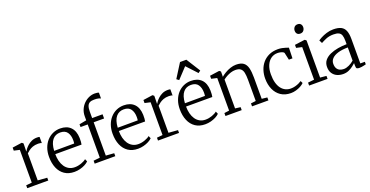

<svg xmlns="http://www.w3.org/2000/svg" viewBox="-32 -1613 4637 2407"><g transform="rotate(-20 2287.0 -410.0)"><path d="M33.5 0V-38.5L110.5 -46V-483L35.5 -500V-540.5L158 -558H164L181.5 -543.5V-524L179.5 -436L181.5 -437.5Q185.5 -445 199 -463.8Q212.5 -482.5 235.5 -503.5Q258.5 -524.5 290.8 -539.8Q323 -555 365 -555Q378.5 -555 386 -553.8Q393.5 -552.5 398.5 -551V-469Q395 -471.5 382.8 -474.5Q370.5 -477.5 352 -477.5Q308 -477.5 277.8 -466Q247.5 -454.5 226.5 -438.5Q205.5 -422.5 190 -408V-47L314 -37.5V0Z M662.5 11Q585 11 531.8 -25Q478.5 -61 451.2 -125.5Q424 -190 424 -274.5Q424 -339.5 443.2 -392.5Q462.5 -445.5 496.8 -483.5Q531 -521.5 576.8 -542Q622.5 -562.5 675 -562.5Q763 -562.5 813 -512.5Q863 -462.5 866 -366.5Q866 -338 865 -317.2Q864 -296.5 860 -280.5H509.5Q509.5 -231 520.5 -187.8Q531.5 -144.5 553.5 -112Q575.5 -79.5 608.8 -61Q642 -42.5 686 -42.5Q729 -42.5 772.2 -58Q815.5 -73.5 838.5 -93.5L853.5 -59Q834.5 -39.5 804.2 -23.8Q774 -8 737 1.5Q700 11 662.5 11ZM510.5 -324 778 -325Q779.5 -333.5 780.2 -346.8Q781 -360 781 -369Q781 -432.5 752.5 -473.8Q724 -515 658.5 -515Q627 -515 601.2 -503.8Q575.5 -492.5 556 -469.2Q536.5 -446 525 -410Q513.5 -374 510.5 -324Z M933 0.5V-39L1019 -48.5V-491.5H923.5L923 -528.5L1019 -546.5V-600.5Q1019 -648.5 1037 -690Q1055 -731.5 1085.5 -762Q1116 -792.5 1154.2 -809.5Q1192.5 -826.5 1233 -826.5Q1254.5 -826.5 1266.5 -824Q1278.5 -821.5 1287.5 -818L1287 -740Q1280 -745.5 1257.2 -751.2Q1234.5 -757 1199.5 -756.5Q1164.5 -757 1142.2 -745.8Q1120 -734.5 1109.2 -707.8Q1098.5 -681 1098.5 -634.5V-547.5H1237.5V-491.5H1098.5V-47L1208 -39V0.5Z M1510.5 11Q1433 11 1379.8 -25Q1326.5 -61 1299.2 -125.5Q1272 -190 1272 -274.5Q1272 -339.5 1291.2 -392.5Q1310.5 -445.5 1344.8 -483.5Q1379 -521.5 1424.8 -542Q1470.5 -562.5 1523 -562.5Q1611 -562.5 1661 -512.5Q1711 -462.5 1714 -366.5Q1714 -338 1713 -317.2Q1712 -296.5 1708 -280.5H1357.5Q1357.5 -231 1368.5 -187.8Q1379.5 -144.5 1401.5 -112Q1423.5 -79.5 1456.8 -61Q1490 -42.5 1534 -42.5Q1577 -42.5 1620.2 -58Q1663.5 -73.5 1686.5 -93.5L1701.5 -59Q1682.5 -39.5 1652.2 -23.8Q1622 -8 1585 1.5Q1548 11 1510.5 11ZM1358.5 -324 1626 -325Q1627.5 -333.5 1628.2 -346.8Q1629 -360 1629 -369Q1629 -432.5 1600.5 -473.8Q1572 -515 1506.5 -515Q1475 -515 1449.2 -503.8Q1423.5 -492.5 1404 -469.2Q1384.5 -446 1373 -410Q1361.5 -374 1358.5 -324Z M1778 0V-38.5L1855 -46V-483L1780 -500V-540.5L1902.5 -558H1908.5L1926 -543.5V-524L1924 -436L1926 -437.5Q1930 -445 1943.5 -463.8Q1957 -482.5 1980 -503.5Q2003 -524.5 2035.2 -539.8Q2067.5 -555 2109.5 -555Q2123 -555 2130.5 -553.8Q2138 -552.5 2143 -551V-469Q2139.5 -471.5 2127.2 -474.5Q2115 -477.5 2096.5 -477.5Q2052.5 -477.5 2022.2 -466Q1992 -454.5 1971 -438.5Q1950 -422.5 1934.5 -408V-47L2058.5 -37.5V0Z M2407 11Q2329.5 11 2276.2 -25Q2223 -61 2195.8 -125.5Q2168.5 -190 2168.5 -274.5Q2168.5 -339.5 2187.8 -392.5Q2207 -445.5 2241.2 -483.5Q2275.5 -521.5 2321.2 -542Q2367 -562.5 2419.5 -562.5Q2507.5 -562.5 2557.5 -512.5Q2607.5 -462.5 2610.5 -366.5Q2610.5 -338 2609.5 -317.2Q2608.5 -296.5 2604.5 -280.5H2254Q2254 -231 2265 -187.8Q2276 -144.5 2298 -112Q2320 -79.5 2353.2 -61Q2386.5 -42.5 2430.5 -42.5Q2473.5 -42.5 2516.8 -58Q2560 -73.5 2583 -93.5L2598 -59Q2579 -39.5 2548.8 -23.8Q2518.5 -8 2481.5 1.5Q2444.5 11 2407 11ZM2255 -324 2522.5 -325Q2524 -333.5 2524.8 -346.8Q2525.5 -360 2525.5 -369Q2525.5 -432.5 2497 -473.8Q2468.5 -515 2403 -515Q2371.5 -515 2345.8 -503.8Q2320 -492.5 2300.5 -469.2Q2281 -446 2269.5 -410Q2258 -374 2255 -324ZM2287 -621.5 2256.5 -644.5 2374 -831H2458.5L2576 -644.5L2545.5 -621.5L2416.5 -760Z M2744 -48.5V-483L2669 -500V-540.5L2792 -558H2798.5L2816 -543.5V-500L2815 -473Q2836.5 -492 2870.2 -512.5Q2904 -533 2943.8 -546.5Q2983.5 -560 3021 -560Q3085 -560 3119 -534.8Q3153 -509.5 3165.8 -458.5Q3178.5 -407.5 3178.5 -330V-47.5L3251 -39.5V0H3032.5V-39.5L3099 -47.5V-330.5Q3099 -387 3091.2 -424.8Q3083.5 -462.5 3059.8 -481.2Q3036 -500 2989 -500Q2959.5 -500 2929.5 -490.5Q2899.5 -481 2872 -465.8Q2844.5 -450.5 2823.5 -434V-48.5L2894.5 -39.5V0H2678V-39.5Z M3550 11Q3471 11 3416.8 -25.8Q3362.5 -62.5 3334.5 -125.5Q3306.5 -188.5 3306 -267.5Q3305.5 -326.5 3322.8 -379.8Q3340 -433 3374.5 -474Q3409 -515 3460.5 -539Q3512 -563 3580.5 -563Q3609 -563 3636 -557.5Q3663 -552 3684.5 -545Q3706 -538 3718.5 -533L3714.5 -392H3666.5L3645.5 -488Q3644 -495.5 3631.8 -502.5Q3619.5 -509.5 3600.5 -514.2Q3581.5 -519 3559.5 -519Q3510 -519 3472.2 -492Q3434.5 -465 3413 -415Q3391.5 -365 3391.5 -296Q3391 -232.5 3404 -185Q3417 -137.5 3440.8 -106.2Q3464.5 -75 3497 -59.2Q3529.5 -43.5 3567.5 -43.5Q3597.5 -43.5 3625.2 -50.8Q3653 -58 3675.5 -68.5Q3698 -79 3713 -89.5L3728 -58.5Q3710 -40 3681.2 -24.2Q3652.5 -8.5 3618.2 1.2Q3584 11 3550 11Z M3794 0V-39.5L3877.5 -48.5V-483L3802 -500V-540.5L3933.5 -558H3938.5L3957.5 -543V-47.5L4040 -39.5V0ZM3913 -650Q3886.5 -650 3872.5 -665.8Q3858.5 -681.5 3858.5 -707Q3858.5 -732 3874 -752Q3889.5 -772 3919.5 -772H3920.5Q3946.5 -772 3960.8 -756Q3975 -740 3975 -715Q3975 -689.5 3959.5 -669.8Q3944 -650 3914 -650Z M4247.5 10.5Q4204.5 10.5 4167.5 -5.5Q4130.5 -21.5 4107.5 -55.5Q4084.5 -89.5 4084.5 -142.5Q4084.5 -194 4113.2 -229Q4142 -264 4189.8 -285.2Q4237.5 -306.5 4295.5 -316.5Q4353.5 -326.5 4413 -327V-370.5Q4413 -418.5 4403.2 -446.2Q4393.5 -474 4368.5 -486.2Q4343.5 -498.5 4298 -498.5Q4241 -498.5 4197.2 -479.8Q4153.5 -461 4128.5 -446.5L4107.5 -487Q4118 -496.5 4150 -513.8Q4182 -531 4226 -545Q4270 -559 4317 -559Q4382 -559 4420.2 -539.8Q4458.5 -520.5 4475.2 -478.5Q4492 -436.5 4492 -369V-41.5H4552.5V-7.5Q4541.5 -4.5 4526.2 -1Q4511 2.5 4494 5Q4477 7.5 4462 7.5Q4440.5 7.5 4430 0.5Q4419.5 -6.5 4419.5 -34.5V-72Q4407.5 -60.5 4382.8 -40.8Q4358 -21 4323.8 -5.2Q4289.5 10.5 4247.5 10.5ZM4276 -46Q4308 -46 4345.8 -63.8Q4383.5 -81.5 4413 -108V-283.5Q4334 -283 4280.2 -266.5Q4226.5 -250 4199 -220.8Q4171.5 -191.5 4171.5 -152.5Q4171.5 -114 4185.5 -90.5Q4199.5 -67 4223 -56.5Q4246.5 -46 4276 -46Z"/></g></svg>

Font: Merriweather 36pt Light
Style: Regular
Weight: 300
Designer: Eben Sorkin
Foundry: Eben Sorkin
Version: Version 2.100